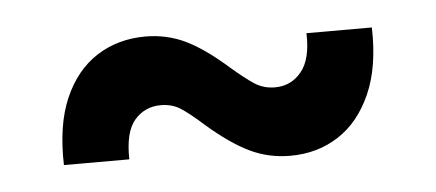

<svg xmlns="http://www.w3.org/2000/svg" viewBox="-30 -448 710 313"><g transform="rotate(-5 325.0 -291.0)"><path d="M65.4 -201.2Q63.5 -266.6 82.5 -310.3Q101.6 -354 136.2 -376.2Q170.9 -398.4 215.8 -398.4Q250.5 -398.4 280.8 -384Q311 -369.6 349.6 -335.4Q371.6 -316.4 386.2 -306.9Q400.9 -297.4 419.4 -297.4Q445.8 -297.4 462.6 -317.9Q479.5 -338.4 478 -380.9H585Q586.9 -316.4 567.4 -272.5Q547.9 -228.5 513.4 -206.3Q479 -184.1 434.6 -184.1Q398.9 -184.1 368.2 -199Q337.4 -213.9 299.8 -246.6Q276.9 -267.1 263.2 -275.9Q249.5 -284.7 231 -284.7Q205.1 -284.7 188.2 -265.4Q171.4 -246.1 172.4 -201.2Z"/></g></svg>

Font: Inter Cardless Display
Style: Bold
Weight: 700
Designer: Rasmus Andersson
Foundry: rsms
Version: Version 4.001;git-9221beed3